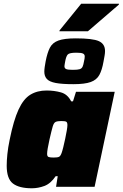

<svg xmlns="http://www.w3.org/2000/svg" viewBox="-20 -1003 659 1031"><path d="M151 8Q83 8 49.5 -17.5Q16 -43 16 -113Q16 -140 19.5 -175Q23 -210 32 -253Q53 -357 79.5 -414.5Q106 -472 143 -494.5Q180 -517 230 -517Q271 -517 307 -507Q343 -497 362 -459H372L388 -510H596L488 0H281L290 -57H279Q252 -17 218.5 -4.5Q185 8 151 8ZM268 -157Q289 -157 297 -161Q305 -165 311 -182Q315 -193 320 -213.5Q325 -234 330 -257.5Q335 -281 338.5 -301.5Q342 -322 342 -331Q342 -346 335.5 -349.5Q329 -353 309 -353Q289 -353 279 -348.5Q269 -344 263 -323.5Q257 -303 246 -255Q233 -197 233 -177Q233 -163 241 -160Q249 -157 268 -157ZM374 -551Q313 -551 279 -557.5Q245 -564 231.5 -579Q218 -594 218 -618Q218 -629 220 -643Q222 -657 225 -673Q234 -720 248 -747Q262 -774 294 -785.5Q326 -797 387 -797Q478 -797 511 -782Q544 -767 544 -729Q544 -717 541.5 -703.5Q539 -690 536 -673Q528 -627 513.5 -600.5Q499 -574 467 -562.5Q435 -551 374 -551ZM371 -628Q397 -628 408 -631.5Q419 -635 423.5 -645Q428 -655 431 -673Q433 -681 434 -688Q435 -695 435 -700Q435 -711 425.5 -715.5Q416 -720 390 -720Q353 -720 344 -710.5Q335 -701 330 -673Q329 -665 327.5 -659Q326 -653 326 -648Q326 -636 335.5 -632Q345 -628 371 -628ZM299 -835 300 -840 416 -983H619L618 -978L452 -835Z"/></svg>

Font: Saira Black
Style: Italic
Weight: 900
Italic angle: -12°
Designer: Hector Gatti with collaboration of the Omnibus-Type team
Foundry: Omnibus-Type
Version: Version 1.100; ttfautohint (v1.8.3)